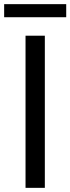

<svg xmlns="http://www.w3.org/2000/svg" viewBox="-23 -905 339 925"><path d="M100 0H193V-733H100ZM-3 -822H296V-885H-3Z"/></svg>

Font: Noto Sans Mono CJK JP Regular
Style: Regular
Weight: 400
Designer: Ryoko NISHIZUKA (kana & ideographs); Paul D. Hunt (Latin, Greek & Cyrillic); Wenlong ZHANG (bopomofo); Sandoll Communica
Foundry: Adobe Systems Incorporated
Version: Version 1.004;PS 1.004;hotconv 1.0.82;makeotf.lib2.5.63406